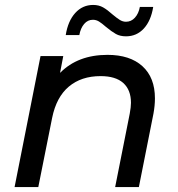

<svg xmlns="http://www.w3.org/2000/svg" viewBox="-20 -757 721 777"><path d="M607 -359Q607 -330 601 -297L542 0H446L505 -297Q510 -324 510 -341Q510 -393 479 -421Q448 -449 387 -449Q309 -449 258.5 -406.5Q208 -364 191 -280L135 0H39L144 -530H236L223 -462Q295 -535 415 -535Q506 -535 556.5 -489Q607 -443 607 -359ZM409 -648Q392 -663 380.5 -670Q369 -677 356 -677Q335 -677 320.5 -660Q306 -643 301 -615H246Q255 -672 284.5 -704.5Q314 -737 357 -737Q380 -737 397.5 -727Q415 -717 436 -698Q454 -683 465.5 -676Q477 -669 490 -669Q511 -669 526 -685.5Q541 -702 546 -729H600Q591 -673 562 -641.5Q533 -610 490 -610Q466 -610 449 -619.5Q432 -629 409 -648Z"/></svg>

Font: Idrija
Style: Italic
Weight: 500
Italic angle: -11.3°
Designer: Julieta Ulanovsky
Foundry: Julieta Ulanovsky
Version: Version 7.200